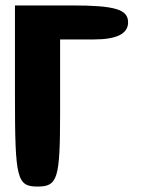

<svg xmlns="http://www.w3.org/2000/svg" viewBox="-20 -778 520 706"><path d="M35 -425C35 -121 42 -92 118 -92C192 -92 201 -120 201 -362V-633H326C409 -633 451 -654 451 -696C451 -744 401 -758 243 -758H35Z"/></svg>

Font: Hussar Skorodowane
Style: Bold
Weight: 700
Foundry: Cannot Into Space Fonts
Version: Version 0.892